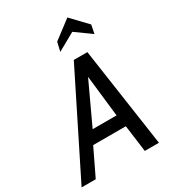

<svg xmlns="http://www.w3.org/2000/svg" viewBox="-260 -1060 1051 1176"><g transform="rotate(-30 265.5 -472.5)"><path d="M312 -700H408L510 0H410L385 -189H154L63 0H-37ZM369 -275 336 -567 200 -275ZM280 -848 408 -945 513 -835 501 -774 390 -854 265 -784Z"/></g></svg>

Font: Cabin
Style: Italic
Weight: 400
Italic angle: -7°
Designer: Pablo Impallari
Foundry: Pablo Impallari. http://www.impallari.com Igino Marini. http://www.ikern.com
Version: Version 2.200